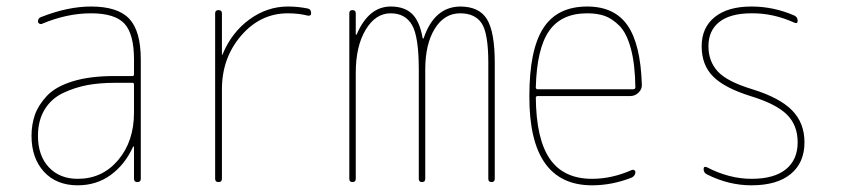

<svg xmlns="http://www.w3.org/2000/svg" viewBox="-20 -550 2540 580"><path d="M384.8 -210V-294.9Q384.8 -299.8 379.9 -299.8H325.2Q281.2 -299.8 244.1 -293Q207 -286.1 171.4 -269.5Q135.7 -252.9 115.2 -219.7Q94.7 -186.5 94.7 -139.6Q94.7 -80.1 127.4 -44.9Q160.2 -9.8 214.8 -9.8Q289.1 -9.8 336.9 -66.4Q384.8 -123 384.8 -210ZM379.9 -320.3Q384.8 -320.3 384.8 -325.2V-370.1Q384.8 -447.3 356 -478.5Q327.1 -509.8 254.9 -509.8Q181.6 -509.8 105.5 -477.5Q101.6 -476.6 98.1 -479Q94.7 -481.4 94.7 -485.4Q94.7 -496.1 105.5 -499Q185.5 -530.3 254.9 -530.3Q335.9 -530.3 370.6 -493.2Q405.3 -456.1 405.3 -370.1V-9.8Q405.3 0 395 0Q384.8 0 384.8 -9.8V-106.4Q384.8 -107.4 383.8 -107.4Q381.8 -107.4 381.8 -106.4Q357.4 -52.7 314.5 -21.5Q271.5 9.8 214.8 9.8Q150.4 9.8 112.8 -31.2Q75.2 -72.3 75.2 -139.6Q75.2 -173.8 85.4 -203.1Q95.7 -232.4 121.6 -260.3Q147.5 -288.1 199.2 -304.2Q251 -320.3 325.2 -320.3Z M629.9 -9.8V-509.8Q629.9 -519.5 640.1 -519.5Q650.4 -519.5 650.4 -509.8V-385.7Q650.4 -384.8 651.4 -384.8Q652.3 -384.8 652.3 -385.7Q679.7 -452.1 733.4 -491.2Q787.1 -530.3 849.6 -530.3Q879.9 -530.3 909.2 -524.4Q919.9 -522.5 919.9 -509.8Q919.9 -501 909.2 -502.9Q881.8 -509.8 849.6 -509.8Q766.6 -509.8 708.5 -442.4Q650.4 -375 650.4 -280.3V-9.8Q650.4 0 640.1 0Q629.9 0 629.9 -9.8Z M1035.2 -9.8V-509.8Q1035.2 -519.5 1044.9 -519.5Q1054.7 -519.5 1054.7 -509.8V-446.3Q1054.7 -445.3 1055.7 -445.3Q1057.6 -445.3 1057.6 -446.3Q1093.8 -530.3 1160.2 -530.3Q1202.1 -530.3 1225.1 -507.8Q1248 -485.4 1256.8 -434.6Q1256.8 -433.6 1257.8 -433.6Q1259.8 -433.6 1259.8 -434.6Q1292 -529.3 1370.1 -530.3Q1427.7 -530.3 1451.2 -491.7Q1474.6 -453.1 1474.6 -360.4V-9.8Q1474.6 0 1464.8 0Q1455.1 0 1455.1 -9.8V-360.4Q1455.1 -449.2 1435.1 -479.5Q1415 -509.8 1370.1 -509.8Q1322.3 -509.8 1293.5 -463.4Q1264.6 -417 1264.6 -339.8V-9.8Q1264.6 0 1254.9 0Q1245.1 0 1245.1 -9.8V-339.8Q1245.1 -439.5 1224.6 -474.6Q1204.1 -509.8 1160.2 -509.8Q1114.3 -509.8 1084.5 -460Q1054.7 -410.2 1054.7 -330.1V-9.8Q1054.7 0 1044.9 0Q1035.2 0 1035.2 -9.8Z M1753.9 -509.8Q1675.8 -509.8 1638.7 -456.5Q1601.6 -403.3 1598.6 -286.1Q1598.6 -280.3 1604.5 -280.3H1892.6Q1898.4 -280.3 1899.4 -285.2Q1898.4 -356.4 1885.7 -403.3Q1873 -450.2 1851.1 -472.2Q1829.1 -494.1 1806.6 -502Q1784.2 -509.8 1753.9 -509.8ZM1768.6 9.8Q1578.1 9.8 1579.1 -259.8Q1579.1 -399.4 1621.1 -464.8Q1663.1 -530.3 1753.9 -530.3Q1835.9 -530.3 1875.5 -473.6Q1915 -417 1918.9 -294.9Q1919.9 -281.2 1909.2 -270.5Q1898.4 -259.8 1883.8 -259.8H1604.5Q1599.6 -259.8 1598.6 -255.9Q1599.6 -129.9 1641.1 -69.8Q1682.6 -9.8 1768.6 -9.8Q1828.1 -9.8 1887.7 -36.1Q1891.6 -38.1 1895.5 -36.1Q1899.4 -34.2 1899.4 -30.3Q1899.4 -19.5 1888.7 -13.7Q1829.1 9.8 1768.6 9.8Z M2247.1 -259.8Q2168.9 -284.2 2134.3 -318.8Q2099.6 -353.5 2099.6 -410.2Q2099.6 -466.8 2139.2 -498.5Q2178.7 -530.3 2250 -530.3Q2317.4 -530.3 2379.9 -502.9Q2389.6 -498 2389.6 -487.3Q2389.6 -477.5 2379.9 -481.4Q2315.4 -510.7 2250 -509.8Q2186.5 -509.8 2153.3 -483.9Q2120.1 -458 2120.1 -410.2Q2120.1 -365.2 2147.9 -334.5Q2175.8 -303.7 2252.9 -280.3Q2335 -254.9 2372.6 -216.8Q2410.2 -178.7 2410.2 -120.1Q2410.2 -58.6 2368.7 -24.4Q2327.1 9.8 2250 9.8Q2180.7 9.8 2115.2 -23.4Q2105.5 -28.3 2105.5 -39.1Q2105.5 -48.8 2115.2 -44.9Q2182.6 -9.8 2250.5 -9.8Q2318.4 -9.8 2354 -38.6Q2389.6 -67.4 2389.6 -120.1Q2389.6 -171.9 2356.9 -204.1Q2324.2 -236.3 2247.1 -259.8Z"/></svg>

Font: Rounded-X Mgen+ 1m thin
Style: Regular
Weight: 100
Designer: [Source Han Sans]
Ryoko NISHIZUKA  (kana & ideographs); Paul D. Hunt (Latin, Greek & Cyrillic); Wenlong ZHANG  (bopomofo
Version: Version 1.059.20150602